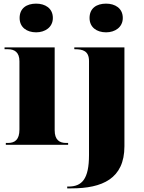

<svg xmlns="http://www.w3.org/2000/svg" viewBox="-20 -797 794 1057"><path d="M179 -619C228 -619 271 -647 271 -698C271 -752 228 -777 179 -777C127 -777 88 -752 88 -698C88 -647 127 -619 179 -619ZM564 -619C613 -619 656 -647 656 -698C656 -752 613 -777 564 -777C512 -777 473 -752 473 -698C473 -647 512 -619 564 -619ZM12 0H355V-10H344C307 -10 281 -27 281 -80V-536H5V-526H24C60 -526 87 -509 87 -460V-84C87 -28 62 -10 24 -10H12ZM350 240H373C543 240 665 187 665 8V-536H389V-526H393C435 -526 470 -517 470 -461V56C470 189 431 230 357 230H350Z"/></svg>

Font: Noto Serif Display Black
Style: Regular
Weight: 900
Designer: Monotype Design Team
Foundry: Monotype Imaging Inc.
Version: Version 2.009